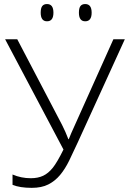

<svg xmlns="http://www.w3.org/2000/svg" viewBox="-20 -905 628 935"><path d="M134.8 9.8Q76.7 9.8 41 -4.9V-55.2Q83 -37.1 129.9 -37.1Q165 -37.1 190.2 -49.1Q215.3 -61 236.8 -87.6Q258.3 -114.3 289.1 -176.8L4.9 -713.9H64L282.2 -296.9Q299.3 -263.2 313 -227.1H314.9L327.1 -256.8L532.2 -713.9H587.9L358.9 -211.9Q336.9 -163.6 316.9 -122.8Q296.9 -82 272.5 -52.7Q248 -23.4 215.3 -6.8Q182.6 9.8 134.8 9.8ZM178.2 -843.3Q178.2 -865.7 185.8 -875.5Q193.4 -885.3 209 -885.3Q240.2 -885.3 240.2 -843.3Q240.2 -801.3 209 -801.3Q178.2 -801.3 178.2 -843.3ZM364.3 -843.3Q364.3 -865.7 371.8 -875.5Q379.4 -885.3 395 -885.3Q426.3 -885.3 426.3 -843.3Q426.3 -801.3 395 -801.3Q364.3 -801.3 364.3 -843.3Z"/></svg>

Font: JBL Sans
Style: Light
Weight: 300
Version: Version 1.10